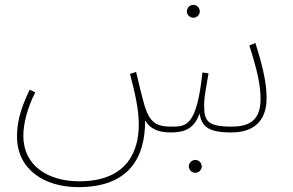

<svg xmlns="http://www.w3.org/2000/svg" viewBox="-20 -540 1204 790"><path d="M776 -467C790 -467 802 -479 802 -493C802 -508 790 -520 776 -520C761 -520 749 -508 749 -493C749 -479 761 -467 776 -467ZM302 230C513 230 578 106 577 -45C593 -16 623 5 682 5C742 5 780 -12 801 -73C810 -21 834 5 932 5C991 5 1077 -15 1077 -137C1077 -203 1058 -277 1031 -363L1006 -353C1040 -245 1052 -190 1052 -131C1052 -39 998 -19 933 -19C828 -19 820 -46 820 -110C820 -144 832 -202 838 -238L813 -242C789 -17 745 -19 683 -19C618 -19 594 -42 574 -108C562 -151 558 -168 540 -244L515 -236C535 -157 551 -94 551 -26C551 74 509 206 306 206C178 206 76 142 76 19C76 -32 93 -97 125 -160L102 -171C59 -81 50 -28 50 22C50 155 160 230 302 230ZM784 171C798 171 810 159 810 145C810 130 798 118 784 118C769 118 757 130 757 145C757 159 769 171 784 171Z"/></svg>

Font: Noto Sans Arabic Thin
Style: Regular
Weight: 100
Designer: Monotype Design Team, Nadine Chahine, Nizar Qandah and Khaled Hosny
Foundry: Monotype Imaging Inc.
Version: Version 2.012